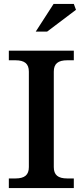

<svg xmlns="http://www.w3.org/2000/svg" viewBox="-20 -958 421 978"><path d="M254 -107V-593C254 -633 275 -651 323 -651H356V-700H25V-651H58C106 -651 127 -633 127 -593V-107C127 -67 106 -49 58 -49H25V0H356V-49H323C275 -49 254 -67 254 -107ZM162 -797H220L367 -908L356 -938H253Z"/></svg>

Font: LT Superior Serif Semibold
Style: Regular
Weight: 600
Designer: Daniel Lyons
Foundry: LyonsType
Version: Version 2.120;FEAKit 1.0